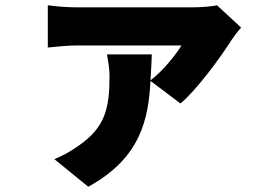

<svg xmlns="http://www.w3.org/2000/svg" viewBox="-20 -600 1040 731"><path d="M553 -292 667 -206C728 -256 823 -386 861 -447C868 -458 887 -483 898 -495L806 -580C788 -575 738 -572 712 -572H275C239 -572 197 -575 162 -580V-419C202 -423 239 -427 275 -427H671C650 -393 603 -332 553 -294C555 -326 557 -362 558 -393H387C392 -369 397 -337 397 -310C397 -186 380 -115 279 -45C245 -21 216 -6 187 6L316 111C517 1 545 -148 553 -292Z"/></svg>

Font: Glow Sans SC Normal Heavy
Style: Regular
Weight: 900
Designer: Ryoko NISHIZUKA (kana, bopomofo & ideographs); Paul D. Hunt (Latin, Greek & Cyrillic); Sandoll Communications, Soo-young
Version: Version 0.93